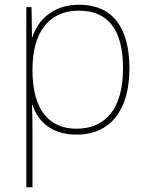

<svg xmlns="http://www.w3.org/2000/svg" viewBox="-20 -558 623 810"><path d="M313 -538C203 -538 139 -472 117 -402H115L113 -528H91V232H117V15C117 -27 117 -71 115 -116H117C139 -46 198 10 303 10C444 10 526 -91 526 -269C526 -445 453 -538 313 -538ZM313 -513C435 -513 499 -434 499 -269C499 -101 426 -15 303 -15C189 -15 117 -92 117 -262V-265C117 -421 185 -513 313 -513Z"/></svg>

Font: Noto Sans Ethiopic Thin
Style: Regular
Weight: 100
Designer: Monotype Design Team
Foundry: Monotype Imaging Inc.
Version: Version 2.102